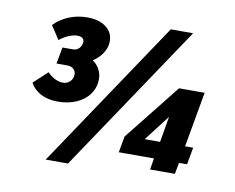

<svg xmlns="http://www.w3.org/2000/svg" viewBox="-82 -833 1204 983"><g transform="rotate(10 520.0 -341.0)"><path d="M729 -725H845L330 43H214ZM79 -333 151 -400Q169 -381 190.5 -370.5Q212 -360 231 -360Q254 -360 269 -375Q284 -390 284 -412Q284 -429 271.5 -440Q259 -451 239 -451H183L199 -537H254Q273 -537 286 -551Q299 -565 299 -585Q299 -597 289.5 -603.5Q280 -610 263 -610Q244 -610 219 -599.5Q194 -589 172 -571L126 -641Q159 -675 203.5 -693Q248 -711 298 -711Q359 -711 395.5 -683.5Q432 -656 432 -610Q432 -579 414 -550Q396 -521 363 -499Q385 -485 398 -461Q411 -437 411 -410Q411 -367 387 -332.5Q363 -298 320 -279Q277 -260 223 -260Q172 -260 135 -279Q98 -298 79 -333ZM759 -59H576L591 -143L823 -435H956L905 -148H947L931 -59H889L878 0H749ZM775 -148 798 -282 695 -148Z"/></g></svg>

Font: Sarabun ExtraBold
Style: Italic
Weight: 800
Italic angle: -10°
Designer: Suppakit Chalermlarp | Katatrad Co.,Ltd.
Foundry: Cadson Demak Co.,Ltd.
Version: Version 1.000; ttfautohint (v1.6)